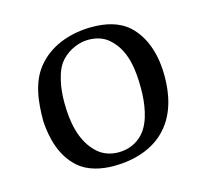

<svg xmlns="http://www.w3.org/2000/svg" viewBox="-77 -554 717 657"><g transform="rotate(-15 281.5 -225.5)"><path d="M150 -316C156 -341 164 -365 182 -384C208 -412 246 -426 276 -426C303 -426 330 -419 350 -400C400 -356 408 -284 408 -220C408 -193 406 -166 400 -139C394 -112 384 -85 365 -64C342 -39 311 -27 277 -27C250 -27 224 -36 205 -53C154 -98 142 -173 142 -239C142 -265 144 -291 150 -316ZM250 14C320 14 392 -6 439 -59C483 -108 497 -174 497 -239C497 -306 480 -377 429 -424C393 -456 346 -465 299 -465C229 -465 158 -443 111 -391C63 -339 56 -265 56 -196C60 -133 77 -69 125 -26C158 4 206 14 250 14Z"/></g></svg>

Font: Neo Euler
Style: Euler
Weight: 500
Designer: Hermann Zapf
Version: Version 000.002